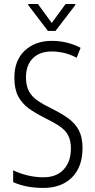

<svg xmlns="http://www.w3.org/2000/svg" viewBox="-20 -923 472 953"><path d="M371.6 -275.9Q389.6 -241.2 389.6 -188.5Q389.6 -94.7 337.4 -42.5Q284.7 9.8 196.3 9.8Q108.4 9.8 45.4 -19V-19.5V-77.1V-78.1L45.9 -77.6Q78.6 -61.5 117.7 -52.2Q157.7 -43 195.3 -43Q260.3 -43 295.9 -81.5Q331.5 -120.1 332 -185.5Q332 -225.1 317.9 -252Q304.7 -277.3 274.4 -297.4Q250 -314 199.2 -339.4Q155.3 -361.3 122.1 -385.3Q89.4 -409.2 70.3 -444.8Q51.3 -481 51.3 -537.6Q51.3 -623.5 103 -671.9Q155.3 -720.2 236.3 -720.2Q277.3 -720.2 314.5 -710.7Q351.6 -701.2 379.4 -686L379.9 -685.5L360.8 -636.7L360.4 -636.2L359.9 -636.7Q328.6 -653.3 296.9 -660.6Q265.6 -667.5 236.8 -667.5H236.3Q176.8 -667.5 142.6 -633.3Q108.9 -599.1 108.9 -539.6Q108.9 -497.1 124 -469.7Q138.7 -442.4 167 -423.3Q195.8 -403.8 236.8 -383.8Q285.6 -359.9 319.8 -335Q354 -309.6 371.6 -275.9ZM236.8 -809.1 305.7 -903.3H353.5V-897.5L255.4 -769.5H217.8L120.1 -897.9V-903.3H168Z"/></svg>

Font: MAUL Condensed Light
Style: Light
Weight: 300
Designer: MAUL
Version: Version 2.137; 2017; ttfautohint (v1.8.3)